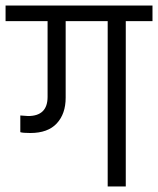

<svg xmlns="http://www.w3.org/2000/svg" viewBox="-44 -670 568 690"><path d="M29 -255 57 -253Q127 -253 127 -322V-594H-24V-650H504V-594H408V0H343V-594H192V-319Q192 -261 160 -226.5Q128 -192 65 -192Q38 -192 29 -195Z"/></svg>

Font: Khand
Style: Regular
Weight: 400
Designer: Devanagari: Sanchit Sawaria, Jyotish Sonowal; Latin: Satya Rajpurohit
Foundry: Indian Type Foundry
Version: Version 1.100;PS 1.0;hotconv 1.0.78;makeotf.lib2.5.61930; tt